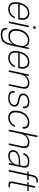

<svg xmlns="http://www.w3.org/2000/svg" viewBox="1941 -2726 988 4911"><g transform="rotate(90 2435.5 -270.0)"><path d="M315 -527C98 -527 35 -290 35 -164C35 -48 96 14 212 14C318 14 407 -46 450 -153H408C370 -67 299 -24 216 -24C109 -24 55 -83 84 -242H471C480 -269 487 -310 487 -346C487 -452 433 -527 315 -527ZM91 -279C127 -425 214 -489 312 -489C403 -489 470 -428 438 -279Z M678 -513H636L527 0H569ZM650 -657C650 -638 665 -623 683 -623C702 -623 717 -638 717 -657C717 -676 702 -691 683 -691C665 -691 650 -676 650 -657Z M1157 -133 1237 -513H1197L1173 -400C1165 -486 1105 -527 1004 -527C842 -527 722 -373 722 -179C722 -59 778 9 900 9C1002 9 1085 -38 1115 -131L1098 -53C1067 88 1011 166 875 166C790 166 728 147 734 41H692C683 170 757 204 872 204C1085 204 1118 53 1157 -133ZM767 -182C767 -357 875 -489 1003 -489C1088 -489 1176 -445 1150 -295L1148 -285L1139 -242C1104 -83 1009 -29 910 -29C809 -29 767 -86 767 -182Z M1564 -527C1347 -527 1284 -290 1284 -164C1284 -48 1345 14 1461 14C1567 14 1656 -46 1699 -153H1657C1619 -67 1548 -24 1465 -24C1358 -24 1304 -83 1333 -242H1720C1729 -269 1736 -310 1736 -346C1736 -452 1682 -527 1564 -527ZM1340 -279C1376 -425 1463 -489 1561 -489C1652 -489 1719 -428 1687 -279Z M1925 -513H1885L1776 0H1818L1881 -295V-297C1910 -427 1996 -490 2090 -490C2174 -490 2205 -452 2205 -393C2205 -369 2202 -343 2193 -302L2129 0H2171L2234 -295C2243 -339 2249 -377 2249 -402C2249 -487 2193 -527 2099 -527C2015 -527 1940 -479 1905 -415Z M2582 -527C2462 -527 2372 -456 2372 -366C2372 -291 2424 -257 2517 -240C2626 -221 2665 -198 2665 -145C2665 -73 2591 -22 2497 -22C2385 -22 2337 -55 2348 -151H2307C2295 -35 2356 14 2490 14C2618 14 2707 -54 2707 -150C2707 -226 2653 -255 2540 -275C2455 -291 2414 -315 2414 -371C2414 -439 2486 -491 2575 -491C2677 -491 2717 -452 2703 -362H2743C2762 -474 2701 -527 2582 -527Z M3105 -527C2932 -527 2810 -373 2810 -164C2810 -53 2868 14 2991 14C3103 14 3191 -56 3226 -156H3184C3154 -75 3078 -24 2993 -24C2907 -24 2854 -71 2854 -168C2854 -345 2953 -489 3102 -489C3197 -489 3238 -441 3226 -357H3268C3285 -462 3223 -527 3105 -527Z M3489 -730H3448L3294 0H3336L3398 -295C3426 -427 3512 -490 3607 -490C3691 -490 3723 -452 3723 -393C3723 -369 3719 -343 3711 -302L3646 0H3688L3751 -295C3760 -339 3767 -377 3767 -402C3767 -487 3710 -527 3616 -527C3529 -527 3447 -474 3422 -409Z M4111 -527C3981 -527 3916 -461 3893 -374H3936C3964 -456 4019 -489 4110 -489C4199 -489 4226 -455 4226 -404C4226 -379 4222 -357 4216 -328L4209 -293C3970 -300 3819 -247 3819 -106C3819 -26 3871 14 3965 14C4051 14 4137 -34 4169 -105L4148 0H4187L4254 -314C4261 -346 4268 -386 4268 -410C4268 -484 4222 -527 4111 -527ZM3862 -108C3862 -242 4030 -264 4201 -256L4187 -192C4165 -97 4070 -24 3973 -24C3895 -24 3862 -56 3862 -108Z M4600 -744C4496 -744 4467 -666 4451 -590L4434 -509H4372L4364 -473H4426L4325 0H4367L4468 -473H4584L4591 -509H4476L4492 -586C4510 -672 4542 -721 4643 -703L4650 -739C4632 -743 4621 -744 4600 -744Z M4670 -120 4744 -474H4864L4871 -509H4751L4785 -672H4743L4709 -509H4646L4639 -474H4702L4635 -150C4625 -103 4621 -73 4621 -57C4621 -16 4645 8 4705 8C4724 8 4746 7 4764 4L4771 -31C4668 -23 4653 -37 4670 -120Z"/></g></svg>

Font: Nacelle UltraLight
Style: Italic
Weight: 200
Italic angle: -12°
Designer: Sora Sagano
Foundry: Sora Sagano
Version: Version 1.000;FEAKit 1.0